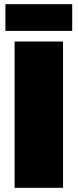

<svg xmlns="http://www.w3.org/2000/svg" viewBox="-20 -900 372 920"><path d="M6 -880V-752H326V-880ZM50 -701V0H282V-701Z"/></svg>

Font: Montserrat arm Black
Style: Regular
Weight: 900
Designer: Julieta Ulanovsky
Foundry: Julieta Ulanovsky
Version: Version 6.000;PS 006.000;hotconv 1.0.88;makeotf.lib2.5.64775